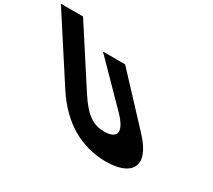

<svg xmlns="http://www.w3.org/2000/svg" viewBox="-620 -1110 1563 1411"><g transform="rotate(30 161.5 -405.0)"><path d="M164.9 -675H-23.1L298.2 -348C424.4 -219.7 371.5 -170 279.5 -170C187.5 -170 119.6 -210 30.2 -348L-278.7 -825H-466.7L-122.1 -293C10 -89 189.4 15 399.4 15C609.4 15 702.4 -99.8 521.9 -293Z"/></g></svg>

Font: Hussar
Style: BdOpOblSeven
Weight: 700
Foundry: Cannot Into Space Fonts
Version: Version 2.00